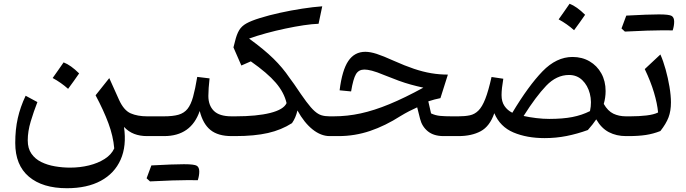

<svg xmlns="http://www.w3.org/2000/svg" viewBox="-20 -723 3645 1020"><path d="M560.5 -308.1 612.3 -192.9Q637.7 -136.7 674.3 -120.8Q710.9 -105 761.2 -105H761.7V0H761.2Q723.1 0 692.9 -11.7Q662.6 -23.4 638.7 -48.8Q653.3 52.2 620.8 125.2Q588.4 198.2 515.6 237.5Q442.9 276.9 335.4 276.9Q206.1 276.9 133.5 215.6Q61 154.3 61 36.6Q61 -35.6 74.5 -95.2Q87.9 -154.8 116.2 -214.4L178.7 -180.7Q159.2 -130.9 143.3 -78.1Q127.4 -25.4 127.4 22.9Q127.4 65.4 147 93.5Q166.5 121.6 199.2 137.7Q231.9 153.8 272 160.6Q312 167.5 352.5 167.5Q404.8 167.5 452.6 155.8Q500.5 144 536.1 121.3Q571.8 98.6 586.9 65.4Q581.5 0.5 555.9 -68.4Q530.3 -137.2 487.8 -216.8ZM317.9 -391.6Q356 -377 400.4 -333Q386.2 -312.5 371.8 -292.2Q357.4 -272 341.8 -251Q304.7 -284.2 259.8 -308.6Q274.9 -330.1 289.1 -350.1Q303.2 -370.1 317.9 -391.6Z M979 233.9Q910.6 233.9 776.9 240.7L758.8 224.1Q765.6 206.1 771.7 189.2Q777.8 172.4 784.2 155.8Q901.9 149.4 957.3 149.4Q1012.7 149.4 1025.6 157.7Q1038.6 166 1038.6 188Q1038.6 210 1030.8 234.4ZM761.7 0Q745.1 0 745.1 -33.2V-71.8Q745.1 -105 761.7 -105H851.1Q898.4 -105 928.2 -113.5Q958 -122.1 976.1 -144.5Q994.1 -167 1005.6 -208.3Q1017.1 -249.5 1027.8 -314.5L1093.3 -306.6Q1090.3 -279.3 1088.6 -255.9Q1086.9 -232.4 1086.9 -213.4Q1086.9 -163.1 1116.2 -134Q1145.5 -105 1210 -105H1210.4V0H1210Q1138.2 0 1098.1 -32.5Q1058.1 -64.9 1041 -133.3Q995.1 0 851.6 0Z M1303.2 -518.1Q1383.3 -460 1432.6 -411.6Q1481.9 -363.3 1518.1 -309.6L1543 -275.4Q1581.5 -217.8 1606.9 -183.6Q1632.3 -149.4 1651.4 -132.6Q1670.4 -115.7 1688.7 -110.4Q1707 -105 1731.4 -105H1731.9V0H1731.4Q1685.1 0 1640.6 -35.4Q1596.2 -70.8 1560.1 -136.2Q1551.3 -97.2 1531.2 -68.8Q1475.1 -32.7 1403.6 -16.4Q1332 0 1229.5 0H1210.4Q1193.8 0 1193.8 -33.2V-71.8Q1193.8 -105 1210.4 -105H1230.5Q1344.2 -105 1415.8 -123Q1487.3 -141.1 1502.4 -175.3Q1489.3 -231.9 1445.1 -283.4Q1400.9 -335 1312.5 -397L1262.2 -375L1220.2 -471.2L1228.5 -503.4Q1237.3 -540.5 1250.5 -562.5Q1263.7 -584.5 1289.1 -598.6Q1314.5 -612.8 1360.4 -627Q1408.7 -642.1 1467.5 -655Q1526.4 -668 1585.2 -677Q1644 -686 1691.9 -689.5L1672.4 -596.7Q1639.6 -595.7 1593.5 -588.9Q1547.4 -582 1495.6 -571Q1443.8 -560.1 1393.8 -546.4Q1343.8 -532.7 1303.2 -518.1Z M1920.9 -447.8Q1946.8 -447.8 1981 -436.8Q2015.1 -425.8 2071.3 -400.4Q2131.3 -373.5 2179.4 -357.4Q2227.5 -341.3 2271 -334Q2314.5 -326.7 2359.4 -326.7L2319.8 -201.7Q2304.7 -198.7 2287.8 -194.3Q2271 -189.9 2255.4 -184.6L2270 -120.6Q2292.5 -109.9 2317.9 -107.4Q2343.3 -105 2378.9 -105H2415.5V0H2336.4Q2284.7 0 2253.4 -25.1Q2222.2 -50.3 2211.9 -90.8L2196.3 -152.8Q2176.3 -144 2153.6 -132.3Q2130.9 -120.6 2108.4 -106.9Q2026.9 -54.7 1945.8 -27.3Q1864.7 0 1778.8 0H1731.9Q1715.3 0 1715.3 -33.2V-71.8Q1715.3 -105 1731.9 -105H1752.9Q1824.7 -105 1896.2 -120.6Q1967.8 -136.2 2048.8 -169.7Q2129.9 -203.1 2229 -257.3Q2193.4 -265.1 2162.4 -273.7Q2131.3 -282.2 2098.4 -294.2Q2065.4 -306.2 2023.4 -323.2Q1980 -341.3 1955.8 -347.4Q1931.6 -353.5 1916 -353.5Q1885.7 -353.5 1871.1 -329.1Q1856.4 -304.7 1845.2 -237.3L1784.2 -243.2Q1797.4 -350.1 1830.3 -398.9Q1863.3 -447.8 1920.9 -447.8Z M3021.5 -420.4Q3072.3 -420.4 3112.1 -397.2Q3151.9 -374 3174.6 -333Q3197.3 -292 3197.3 -239.3Q3197.3 -204.6 3187.5 -170.9Q3209 -133.3 3238.5 -119.1Q3268.1 -105 3305.2 -105H3305.7V0H3305.2Q3254.9 0 3214.8 -20.8Q3174.8 -41.5 3147.5 -88.9Q3129.9 -62.5 3103 -32.2Q3046.4 -11.7 2990 -0.5Q2933.6 10.7 2873.5 10.7Q2778.8 10.7 2707.8 -19.3Q2636.7 -49.3 2606 -121.6Q2582 -51.8 2533.7 -25.9Q2485.4 0 2415.5 0Q2398.9 0 2398.9 -33.2V-71.8Q2398.9 -105 2415.5 -105Q2450.2 -105 2475.8 -110.4Q2501.5 -115.7 2521.5 -135.5Q2541.5 -155.3 2558.1 -197.5Q2574.7 -239.7 2591.3 -314L2653.8 -304.7Q2644.5 -251 2644.5 -217.8Q2644.5 -183.1 2659.9 -160.2Q2675.3 -137.2 2701.7 -124Q2787.6 -267.1 2861.8 -343.8Q2936 -420.4 3021.5 -420.4ZM3002.9 -324.7Q2936.5 -324.7 2881.8 -267.6Q2827.1 -210.4 2761.7 -106.9Q2792.5 -100.1 2828.6 -95.7Q2864.7 -91.3 2897.9 -91.3Q2969.7 -91.3 3020.8 -101.3Q3071.8 -111.3 3114.3 -132.8Q3125 -181.6 3113.5 -225.6Q3102.1 -269.5 3073.5 -297.1Q3044.9 -324.7 3002.9 -324.7ZM3005.9 -703.1Q3043.9 -688.5 3088.4 -644.5Q3074.2 -624 3059.8 -603.8Q3045.4 -583.5 3029.8 -562.5Q2992.7 -595.7 2947.8 -620.1Q2962.9 -641.6 2977.1 -661.6Q2991.2 -681.6 3005.9 -703.1Z M3502 -562Q3433.6 -562 3299.8 -555.2L3281.7 -571.8Q3288.6 -589.8 3294.7 -606.7Q3300.8 -623.5 3307.1 -640.1Q3424.8 -646.5 3480.2 -646.5Q3535.6 -646.5 3548.6 -638.2Q3561.5 -629.9 3561.5 -607.9Q3561.5 -585.9 3553.7 -561.5ZM3305.7 0Q3289.1 0 3289.1 -33.2V-71.8Q3289.1 -105 3305.7 -105H3329.6Q3374.5 -105 3414.3 -109.6Q3454.1 -114.3 3476.1 -125.5Q3471.7 -173.3 3454.3 -231.4Q3437 -289.6 3405.3 -356L3488.3 -433.6Q3503.4 -399.9 3516.1 -354.2Q3528.8 -308.6 3536.6 -262Q3544.4 -215.3 3544.4 -179.2Q3544.4 -133.3 3531.5 -99.4Q3518.6 -65.4 3488.3 -26.9Q3449.7 -11.7 3410.6 -5.9Q3371.6 0 3318.8 0Z"/></svg>

Font: Pinar-DS2-FD Medium
Style: Regular
Weight: 500
Designer: Amin Abedi
Version: Version 3.000